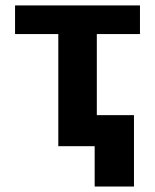

<svg xmlns="http://www.w3.org/2000/svg" viewBox="-20 -536 568 704"><path d="M35.2 -411.1V-516.1H493.2V-411.1H335V-113.8H471.2V147.9H327.1V0H193.8V-411.1Z"/></svg>

Font: LT Superior
Style: Bold
Weight: 400
Designer: Daniel Lyons
Foundry: LyonsType
Version: Version 1.000